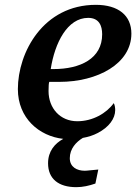

<svg xmlns="http://www.w3.org/2000/svg" viewBox="-20 -566 566 795"><path d="M375 194 387 136C359 138 342 141 331 141C299 141 269 126 269 89C269 50 295 22 323 5C346 1 367 -6 384 -15H386C384 -15 384 -15 384 -15C431 -39 457 -75 457 -110C457 -121 455 -132 451 -139C421 -97 364 -64 300 -64C229 -64 181 -118 181 -189C181 -209 182 -223 184 -227H226C384 -227 524 -302 524 -427C524 -502 470 -546 377 -546C159 -546 54 -349 54 -197C54 -77 142 -2 242 9C207 28 179 60 179 110C179 175 223 209 296 209C323 209 349 203 375 194ZM190 -280C207 -389 259 -492 345 -492C390 -492 403 -460 403 -424C403 -323 312 -280 202 -280Z"/></svg>

Font: Noto Serif Semi
Style: Italic
Weight: 600
Italic angle: -12°
Designer: Monotype Design Team
Foundry: Monotype Imaging Inc.
Version: Version 1.901